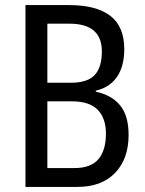

<svg xmlns="http://www.w3.org/2000/svg" viewBox="-20 -734 569 754"><path d="M252 -714Q358 -714 413 -672Q468 -630 468 -541Q468 -473 439 -431.5Q410 -390 356 -378V-374Q418 -361 451.5 -320.5Q485 -280 485 -204Q485 -110 432 -55Q379 0 284 0H80V-714ZM257 -409Q324 -409 352 -439.5Q380 -470 380 -532Q380 -641 253 -641H166V-409ZM166 -336V-74H272Q337 -74 366.5 -109Q396 -144 396 -209Q396 -270 363.5 -303Q331 -336 263 -336Z"/></svg>

Font: Noto Sans Myanmar Condensed
Style: Regular
Weight: 400
Width: 3
Designer: Monotype Design Team
Foundry: Monotype Imaging Inc.
Version: Version 2.107; ttfautohint (v1.8.4.7-5d5b)